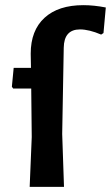

<svg xmlns="http://www.w3.org/2000/svg" viewBox="-20 -724 430 744"><path d="M303 -704Q344 -704 390 -695L381 -596L372 -590Q325 -610 290 -610Q228 -610 227 -539L221 -205L228 0H95L103 -193L101 -381H31L26 -388L33 -461H100L99 -516Q99 -606 152.5 -655Q206 -704 303 -704Z"/></svg>

Font: Alegreya Sans SC
Style: Bold
Weight: 700
Designer: Juan Pablo del Peral
Foundry: Huerta Tipografica
Version: Version 2.007